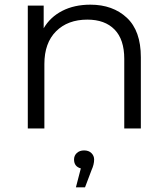

<svg xmlns="http://www.w3.org/2000/svg" viewBox="-20 -550 717 822"><path d="M99 0V-526H167V-429Q195 -477 246.5 -503.5Q298 -530 367 -530Q463 -530 523 -474Q583 -418 583 -305V0H512V-298Q512 -381 470.5 -423.5Q429 -466 354 -466Q270 -466 220 -416Q170 -366 170 -276V0ZM305 252 326 171Q297 163 297 133Q297 116 309 105Q321 94 340 94Q360 94 371.5 105.5Q383 117 383 133Q383 154 372 178L344 252Z"/></svg>

Font: Montserrat
Style: Regular
Weight: 400
Designer: Julieta Ulanovsky
Foundry: Julieta Ulanovsky
Version: Version 9.000; ttfautohint (v1.8.4.7-5d5b)